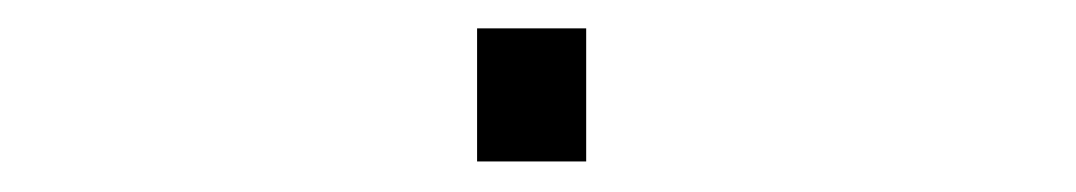

<svg xmlns="http://www.w3.org/2000/svg" viewBox="-20 -370 740 132"><path d="M308 -350.5H383V-259H308Z"/></svg>

Font: Trispace SemiExpanded ExtraLight
Style: Regular
Weight: 200
Width: 6
Designer: Tyler Finck
Foundry: Etcetera Type Company
Version: Version 1.210; ttfautohint (v1.8.3)